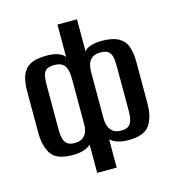

<svg xmlns="http://www.w3.org/2000/svg" viewBox="-106 -680 800 883"><g transform="rotate(-15 294.0 -238.0)"><path d="M248 115V-19Q234 -7 213 0Q192 7 161 7Q86 7 60 -30.5Q34 -68 34 -136V-332Q34 -374 44.5 -404Q55 -434 82.5 -450Q110 -466 163 -466Q195 -466 217 -458Q239 -450 248 -437V-591H341V-438Q349 -451 372 -458.5Q395 -466 424 -466Q476 -466 504.5 -450Q533 -434 543.5 -404Q554 -374 554 -332V-136Q554 -68 527.5 -30.5Q501 7 427 7Q397 7 376 0Q355 -7 341 -19V115ZM184 -44Q208 -44 222 -54Q236 -64 242 -80Q248 -96 248 -112V-333Q248 -356 243.5 -374.5Q239 -393 225.5 -404Q212 -415 185 -415Q158 -415 146 -405Q134 -395 131 -376Q128 -357 128 -330V-119Q128 -97 132.5 -80Q137 -63 149 -53.5Q161 -44 184 -44ZM407 -44Q430 -44 441.5 -53.5Q453 -63 457.5 -80Q462 -97 462 -119V-330Q462 -356 459 -375Q456 -394 444 -405Q432 -416 406 -416Q380 -416 366 -405.5Q352 -395 346.5 -378Q341 -361 341 -338V-118Q341 -100 347 -82.5Q353 -65 367 -54.5Q381 -44 407 -44Z"/></g></svg>

Font: Alumni Sans SemiBold
Style: Regular
Weight: 600
Designer: Robert E. Leuschke
Foundry: Robert E. Leuschke
Version: Version 1.018